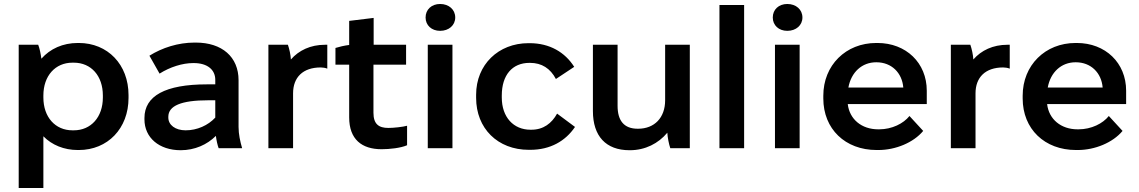

<svg xmlns="http://www.w3.org/2000/svg" viewBox="-20 -745 5726 965"><path d="M74 200H198V-60C241 -16 302 9 371 9H376C521 9 626 -99 626 -253V-267C626 -421 521 -529 376 -529H371C296 -529 232 -500 188 -450C185 -473 179 -503 172 -520H74ZM344 -90C258 -90 198 -156 198 -255V-265C198 -364 258 -430 344 -430H351C438 -430 497 -364 497 -265V-255C497 -156 437 -90 351 -90Z M888 10C959 10 1021 -18 1065 -62C1068 -39 1073 -16 1079 0H1197C1187 -34 1179 -71 1179 -107V-342C1179 -459 1096 -531 964 -531H958C875 -531 795 -505 731 -465L782 -375C834 -408 897 -428 951 -428H954C1023 -428 1062 -394 1062 -344V-321H1020C811 -321 706 -263 706 -152V-145C706 -53 780 10 888 10ZM913 -90C861 -90 826 -117 826 -154V-158C826 -213 890 -241 1027 -241H1062V-154C1026 -115 971 -90 913 -90Z M1329 0H1453V-276C1453 -356 1502 -406 1592 -406C1603 -406 1615 -404 1625 -400V-520H1613C1541 -520 1482 -492 1442 -446C1441 -469 1434 -500 1427 -520H1329Z M1898 5C1938 5 1994 -1 2026 -15V-113C2005 -107 1958 -102 1932 -102C1884 -102 1857 -121 1857 -178V-420H2021V-520H1858V-655L1735 -640V-519C1711 -516 1685 -510 1666 -504V-420H1735V-155C1735 -45 1798 5 1898 5Z M2192 -590C2236 -590 2268 -618 2268 -657C2268 -697 2236 -725 2192 -725C2149 -725 2119 -697 2119 -657C2119 -618 2149 -590 2192 -590ZM2130 0H2254V-520H2130Z M2638 8H2645C2746 8 2822 -36 2870 -107L2780 -174C2753 -125 2711 -93 2651 -93H2646C2561 -93 2502 -156 2502 -255V-265C2502 -368 2555 -429 2641 -429H2644C2703 -429 2746 -401 2774 -348L2866 -409C2820 -482 2743 -528 2642 -528H2636C2485 -528 2373 -420 2373 -269V-253C2373 -100 2481 8 2638 8Z M3144 10H3146C3223 10 3289 -24 3334 -78C3335 -55 3342 -20 3349 0H3447V-520H3323V-241C3323 -153 3269 -98 3187 -98H3185C3116 -98 3084 -139 3084 -213V-520H2960V-187C2960 -61 3025 10 3144 10Z M3596 0H3720V-720H3596Z M3937 -590C3981 -590 4013 -618 4013 -657C4013 -697 3981 -725 3937 -725C3894 -725 3864 -697 3864 -657C3864 -618 3894 -590 3937 -590ZM3875 0H3999V-520H3875Z M4386 9H4395C4481 9 4571 -28 4620 -87L4551 -162C4521 -124 4463 -95 4399 -95H4394C4310 -95 4250 -146 4241 -221V-222H4638V-289C4638 -429 4534 -529 4390 -529H4384C4231 -529 4118 -417 4118 -264V-250C4118 -97 4228 9 4386 9ZM4244 -305C4258 -382 4312 -432 4384 -432H4385C4461 -432 4514 -379 4520 -305Z M4759 0H4883V-276C4883 -356 4932 -406 5022 -406C5033 -406 5045 -404 5055 -400V-520H5043C4971 -520 4912 -492 4872 -446C4871 -469 4864 -500 4857 -520H4759Z M5388 9H5397C5483 9 5573 -28 5622 -87L5553 -162C5523 -124 5465 -95 5401 -95H5396C5312 -95 5252 -146 5243 -221V-222H5640V-289C5640 -429 5536 -529 5392 -529H5386C5233 -529 5120 -417 5120 -264V-250C5120 -97 5230 9 5388 9ZM5246 -305C5260 -382 5314 -432 5386 -432H5387C5463 -432 5516 -379 5522 -305Z"/></svg>

Font: Fixel Display SemiBold
Style: Regular
Weight: 600
Designer: AlfaBravo + MacPaw
Foundry: Kyrylo Tkachov, Marchela Mozhyna, Serhii Makarenko, Maria Weinstein, Zakhar Kryvoshyya
Version: Version 1.211